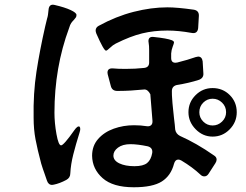

<svg xmlns="http://www.w3.org/2000/svg" viewBox="-20 -769 1040 811"><path d="M316 -234Q319 -231 319 -224Q319 -218 316 -209Q300 -158 289.5 -116.5Q279 -75 277 -37Q277 -18 260 -9Q232 6 207 11Q204 12 200 12Q184 12 178 -7Q169 -34 167 -39Q162 -52 154 -78Q138 -138 130 -180.5Q122 -223 122 -271Q120 -375 134 -466Q148 -557 171 -658L179 -691Q183 -702 185 -727Q187 -754 211 -748Q254 -738 278.5 -726.5Q303 -715 303 -706Q303 -699 300.5 -695.5Q298 -692 293 -686Q286 -679 281 -672Q276 -665 272 -651Q210 -484 210 -293Q210 -250 218.5 -202.5Q227 -155 238 -155Q249 -155 294 -219Q308 -239 316 -234ZM387 -627Q384 -635 384 -640Q384 -653 397 -660Q470 -700 544.5 -719Q619 -738 687 -738Q729 -738 799 -728Q821 -724 820 -702L817 -650Q814 -625 789 -630Q734 -640 687 -640Q630 -640 580.5 -628Q531 -616 469 -585Q457 -579 444.5 -567Q432 -555 428 -555Q419 -554 387 -627ZM715 -270Q719 -239 720 -222Q723 -204 740 -195Q810 -164 883 -113Q895 -106 895 -95Q895 -88 890 -80Q868 -45 861 -35Q854 -24 843 -24Q834 -24 827 -31Q793 -63 746 -91Q739 -95 733 -95Q720 -95 715 -77Q702 -27 663.5 -2.5Q625 22 545 22Q457 22 413.5 -16.5Q370 -55 369 -111Q369 -153 394.5 -182Q420 -211 460.5 -225.5Q501 -240 546 -240Q575 -240 599 -236Q611 -234 618 -240Q625 -246 624 -259Q622 -289 615 -371Q604 -392 589 -391Q528 -385 485 -385H473Q453 -386 448 -406L435 -455Q434 -458 434 -462Q434 -482 458 -480Q477 -478 510 -478Q552 -478 588 -482Q610 -484 610 -505V-556Q610 -577 608 -587L607 -595Q607 -615 628 -613Q686 -607 706 -599Q715 -595 715 -590Q715 -586 709.5 -572Q704 -558 703 -543V-524Q703 -504 721 -504Q726 -504 729 -505Q773 -516 807 -528Q815 -530 817 -530Q833 -530 836 -510L839 -460Q841 -440 821 -432Q778 -418 727 -410Q706 -405 706 -384Q706 -364 707 -355Q708 -335 711 -308.5Q714 -282 715 -270ZM980 -295Q980 -253 950 -222.5Q920 -192 878 -192Q837 -192 806.5 -223Q776 -254 776 -295Q776 -337 806 -367Q836 -397 878 -397Q921 -397 950.5 -367.5Q980 -338 980 -295ZM935 -295Q935 -319 918 -335.5Q901 -352 878 -352Q855 -352 838.5 -335.5Q822 -319 822 -295Q822 -272 838.5 -255.5Q855 -239 878 -239Q901 -239 918 -255.5Q935 -272 935 -295ZM623 -123Q626 -145 604 -151Q561 -160 531 -160Q498 -160 478.5 -145.5Q459 -131 459 -112Q459 -91 484 -79Q509 -67 548 -67Q585 -67 601.5 -80.5Q618 -94 623 -123Z"/></svg>

Font: Shippori Gochic B2 Bold
Style: Regular
Weight: 700
Designer: FONTDASU
Foundry: FONTDASU / Google Inc. / but / Adobe
Version: Version 1.130